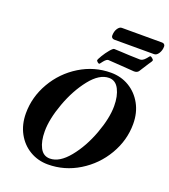

<svg xmlns="http://www.w3.org/2000/svg" viewBox="-169 -1073 1064 1207"><g transform="rotate(20 363.0 -469.0)"><path d="M53 -242Q53 -351 109.5 -448.5Q166 -546 262 -605Q358 -664 470 -664Q537 -664 591.5 -631.5Q646 -599 678 -541Q710 -483 710 -408Q710 -299 653 -201.5Q596 -104 499.5 -45Q403 14 292 14Q225 14 170.5 -18.5Q116 -51 84.5 -109Q53 -167 53 -242ZM559 -473Q559 -540 536 -584.5Q513 -629 469 -629Q405 -629 343.5 -551.5Q282 -474 242.5 -366Q203 -258 203 -176Q203 -109 225 -67Q247 -25 291 -25Q355 -25 417.5 -101.5Q480 -178 519.5 -285Q559 -392 559 -473ZM360 -707Q360 -714 376 -740.5Q392 -767 410.5 -789Q429 -811 437 -811Q451 -811 485 -809Q509 -807 523 -807L544 -806Q584 -804 611 -804Q628 -804 646 -824Q651 -830 657.5 -838Q664 -846 666 -846Q671 -846 680 -838.5Q689 -831 689 -827Q689 -823 684 -815Q679 -807 671 -796Q655 -772 648 -760Q643 -752 639 -746Q635 -740 632 -735Q623 -721 601 -721Q591 -721 517 -727Q439 -733 426 -733Q414 -733 397 -712Q382 -691 379 -691Q374 -691 367 -697.5Q360 -704 360 -707ZM396 -885Q396 -914 408.5 -933Q421 -952 436 -952H706Q715 -952 720.5 -946.5Q726 -941 726 -933Q726 -907 713 -886.5Q700 -866 683 -866H417Q408 -866 402 -871.5Q396 -877 396 -885Z"/></g></svg>

Font: EB Garamond ExtraBold
Style: Italic
Weight: 800
Italic angle: -17.2°
Designer: Georg Duffner and Octavio Pardo
Foundry: Georg Duffner
Version: Version 1.000